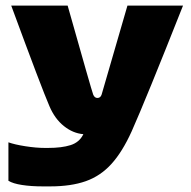

<svg xmlns="http://www.w3.org/2000/svg" viewBox="-20 -468 682 684"><path d="M10 176V39Q32 47 70.5 53Q109 59 140 59H151Q200 59 231.5 49Q263 39 277 10Q240 7 207.5 -19Q175 -45 156 -90Q129 -152 20 -448H221Q306 -147 312 -131Q317 -119 327 -119Q338 -119 342 -131L434 -448H632Q499 -112 449 0Q416 73 377 116Q338 159 285.5 177.5Q233 196 159 196H132Q91 196 58.5 191Q26 186 10 176Z"/></svg>

Font: Dashboard
Style: Regular
Weight: 400
Designer: jaiki
Version: Version 1.000